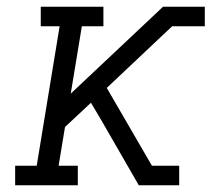

<svg xmlns="http://www.w3.org/2000/svg" viewBox="-20 -550 640 570"><path d="M25 0V-58H89L157 -472H101V-530H287V-472H223L190 -272L464 -530H588V-472H491L297 -289L431 -58H512V0H392L282 -191L250 -245L173 -173L154 -58H211V0Z"/></svg>

Font: Iosevka Slab LtExObl
Style: Regular
Weight: 300
Width: 7
Italic angle: -9°
Monospace: yes
Designer: Belleve Invis
Foundry: Belleve Invis
Version: Version 11.1.0; ttfautohint (v1.8.3)